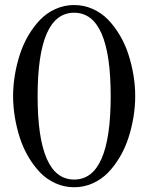

<svg xmlns="http://www.w3.org/2000/svg" viewBox="-20 -747 602 780"><path d="M40.3 -271.2Q33.2 -314.5 33.2 -356.4Q33.2 -398.4 40.3 -441.7Q47.4 -484.9 60.8 -526.1Q74.2 -567.4 95.7 -603.8Q117.2 -640.1 143.8 -667.5Q170.4 -694.8 206.1 -710.7Q241.7 -726.6 281.2 -726.6Q320.8 -726.6 356.4 -710.7Q392.1 -694.8 418.7 -667.5Q445.3 -640.1 466.8 -603.8Q488.3 -567.4 501.7 -526.1Q515.1 -484.9 522.2 -441.7Q529.3 -398.4 529.3 -356.4Q529.3 -314.5 522.2 -271.2Q515.1 -228 501.7 -186.8Q488.3 -145.5 466.8 -109.1Q445.3 -72.8 418.7 -45.4Q392.1 -18.1 356.4 -2.2Q320.8 13.7 281.2 13.7Q241.7 13.7 206.1 -2.2Q170.4 -18.1 143.8 -45.4Q117.2 -72.8 95.7 -109.1Q74.2 -145.5 60.8 -186.8Q47.4 -228 40.3 -271.2ZM281.2 -695.3Q132.8 -695.3 132.8 -356.4Q132.8 -17.6 281.2 -17.6Q429.7 -17.6 429.7 -356.4Q429.7 -695.3 281.2 -695.3Z"/></svg>

Font: Theano Old Style
Style: Regular
Weight: 400
Designer: Alexey Kryukov
Version: Version 2.00